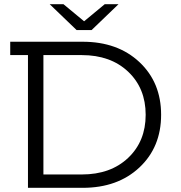

<svg xmlns="http://www.w3.org/2000/svg" viewBox="-20 -900 866 920"><path d="M419 -756H347L218 -880H284L383 -798L482 -880H548ZM376 -700Q544 -700 648 -602.5Q752 -505 752 -350Q752 -195 648 -97.5Q544 0 376 0H114V-636H29V-700ZM372 -64Q510 -64 594 -143.5Q678 -223 678 -350Q678 -477 594 -556.5Q510 -636 372 -636H188V-64Z"/></svg>

Font: mBank
Style: Regular
Weight: 400
Designer: Julieta Ulanovsky
Foundry: Julieta Ulanovsky
Version: Version 7.200;PS 007.200;hotconv 1.0.88;makeotf.lib2.5.64775